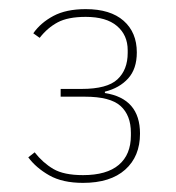

<svg xmlns="http://www.w3.org/2000/svg" viewBox="-20 -724 387 421"><path d="M159 -529Q215 -529 237.5 -550Q260 -571 260 -608V-614Q260 -647 236.5 -667Q213 -687 168 -687Q129 -687 106.5 -675Q84 -663 67 -641L53 -651Q69 -674 97 -689Q125 -704 168 -704Q222 -704 251 -678.5Q280 -653 280 -609Q280 -573 261 -552Q242 -531 210 -523V-520Q287 -508 287 -431Q287 -381 254.5 -352Q222 -323 162 -323Q117 -323 88 -339.5Q59 -356 42 -379L56 -390Q74 -367 97 -353.5Q120 -340 162 -340Q214 -340 240.5 -362.5Q267 -385 267 -427V-433Q267 -471 244.5 -491.5Q222 -512 166 -512H113V-529Z"/></svg>

Font: IBM Plex Sans Thai Thin
Style: Regular
Weight: 100
Designer: Mike Abbink, Paul van der Laan, Pieter van Rosmalen, Ben Mitchell, Mark Frömberg
Foundry: Bold Monday
Version: Version 1.1